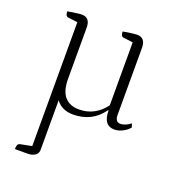

<svg xmlns="http://www.w3.org/2000/svg" viewBox="-129 -544 819 903"><g transform="rotate(20 280.5 -93.0)"><path d="M47 258Q47 249 49.5 239.5Q52 230 63 228L119 217V-403L71 -409Q57 -411 57 -435Q89 -440 103.5 -442Q118 -444 127 -444Q169 -444 169 -394V-139Q169 -78 194 -49Q219 -20 266 -20Q307 -20 340 -38Q373 -56 396 -88V-403L348 -409Q334 -411 334 -435Q365 -440 380 -442Q395 -444 403 -444Q446 -444 446 -394V-58Q446 -23 472 -23Q484 -23 498.5 -29Q513 -35 523 -44L529 -25Q515 -8 494 2Q473 12 455 12Q399 12 399 -63H396Q342 12 248 12Q191 12 162 -28V213Q164 237 148.5 247.5Q133 258 111 258Z"/></g></svg>

Font: Petrona ExtraLight
Style: Regular
Weight: 200
Designer: Ringo R. Seeber
Foundry: Ringo R. Seeber
Version: Version 2.001; ttfautohint (v1.8.3)